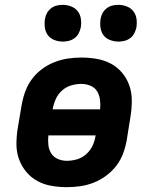

<svg xmlns="http://www.w3.org/2000/svg" viewBox="-20 -766 640 794"><path d="M256 8Q224 8 192.5 2.5Q161 -3 134.5 -17.5Q108 -32 88.5 -55.5Q69 -79 58.5 -108Q48 -137 48 -169.5Q48 -202 53 -234L70 -334Q75 -362 85 -389Q95 -416 112.5 -439.5Q130 -463 154.5 -481Q179 -499 206.5 -509.5Q234 -520 261.5 -524Q289 -528 317 -528Q349 -528 380.5 -522.5Q412 -517 439 -502.5Q466 -488 485.5 -464.5Q505 -441 515 -412Q525 -383 525 -350.5Q525 -318 520 -286L504 -186Q499 -158 489 -131Q479 -104 461 -80.5Q443 -57 418.5 -39Q394 -21 367 -10.5Q340 0 312 4Q284 8 256 8ZM198 -314H394Q396 -334 393.5 -353.5Q391 -373 381.5 -388.5Q372 -404 354 -411.5Q336 -419 317 -419Q296 -419 275 -413Q254 -407 237 -392Q220 -377 211 -357Q202 -337 198 -316ZM256 -101Q277 -101 298 -107Q319 -113 336 -128Q353 -143 362.5 -163Q372 -183 375 -204L376 -206H180Q178 -186 180 -166.5Q182 -147 192 -131.5Q202 -116 219.5 -108.5Q237 -101 256 -101ZM470 -594Q452 -594 435 -600.5Q418 -607 408 -620.5Q398 -634 395.5 -652Q393 -670 396 -688Q398 -701 404.5 -712.5Q411 -724 421.5 -732Q432 -740 444.5 -743Q457 -746 469 -746Q487 -746 504 -739.5Q521 -733 531.5 -719.5Q542 -706 544.5 -688Q547 -670 544 -652Q541 -639 535 -627.5Q529 -616 518 -608Q507 -600 494.5 -597Q482 -594 470 -594ZM240 -594Q222 -594 205 -600.5Q188 -607 178 -620.5Q168 -634 165.5 -652Q163 -670 166 -688Q168 -701 174.5 -712.5Q181 -724 191.5 -732Q202 -740 214.5 -743Q227 -746 239 -746Q257 -746 274 -739.5Q291 -733 301.5 -719.5Q312 -706 314.5 -688Q317 -670 314 -652Q311 -639 305 -627.5Q299 -616 288 -608Q277 -600 264.5 -597Q252 -594 240 -594Z"/></svg>

Font: Iosevka XBd Ex Obl
Style: Regular
Weight: 800
Width: 7
Italic angle: -9°
Monospace: yes
Designer: Belleve Invis
Foundry: Belleve Invis
Version: Version 32.5.0; ttfautohint (v1.8.4)